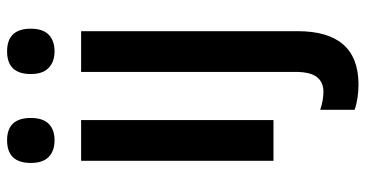

<svg xmlns="http://www.w3.org/2000/svg" viewBox="-265 -527 1032 542"><g transform="rotate(-90 251.0 -256.0)"><path d="M126 -752Q189 -752 189 -685Q189 -651 172.5 -634.5Q156 -618 126 -618Q96 -618 79 -634.5Q62 -651 62 -685Q62 -752 126 -752ZM183 -543V0H68V-543ZM313 -685Q313 -752 377 -752Q441 -752 441 -685Q441 -651 424 -634.5Q407 -618 377 -618Q348 -618 330.5 -634.5Q313 -651 313 -685ZM285 240Q243 240 212 229V132Q239 141 263 141Q290 141 304.5 122.5Q319 104 319 62V-543H434V68Q434 239 285 240Z"/></g></svg>

Font: Noto Sans Malayalam Condensed SemiBold
Style: Regular
Weight: 600
Width: 3
Designer: Jelle Bosma - Monotype Design Team
Foundry: Monotype Imaging Inc.
Version: Version 2.104; ttfautohint (v1.8.4.7-5d5b)